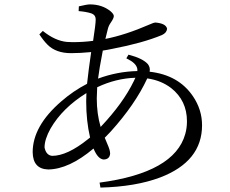

<svg xmlns="http://www.w3.org/2000/svg" viewBox="-20 -807 1040 869"><path d="M418 -361.3Q418 -292 435.5 -232.4Q537.1 -339.8 585.9 -440.4Q589.8 -448.2 592.8 -455.1Q503.9 -452.1 419.9 -412.1Q418 -377 418 -361.3ZM215.8 -101.6Q284.2 -101.6 377.9 -176.8Q383.8 -180.7 387.7 -184.6Q370.1 -259.8 370.1 -348.6Q370.1 -373 371.1 -385.7Q262.7 -318.4 209 -225.6Q181.6 -176.8 181.6 -139.6Q188.5 -104.5 215.8 -101.6ZM551.8 -543 561.5 -559.6Q626 -543 649.4 -516.6Q661.1 -501 657.2 -482.4Q788.1 -467.8 853.5 -371.1Q894.5 -310.5 894.5 -240.2Q894.5 -76.2 705.1 -3.9Q593.8 38.1 434.6 42L430.7 19.5Q769.5 -25.4 818.4 -200.2Q826.2 -227.5 826.2 -257.8Q826.2 -351.6 754.9 -408.2Q709 -443.4 646.5 -452.1Q591.8 -334 480.5 -210.9Q466.8 -196.3 454.1 -183.6Q476.6 -132.8 477.5 -121.1Q478.5 -116.2 478.5 -112.3Q476.6 -85.9 449.2 -85Q422.9 -86.9 403.3 -134.8Q292 -41 198.2 -40Q128.9 -42 127.9 -118.2Q127.9 -236.3 256.8 -347.7Q311.5 -395.5 374 -427.7Q380.9 -491.2 392.6 -571.3Q341.8 -566.4 301.8 -566.4Q233.4 -566.4 195.3 -604.5Q176.8 -623 158.2 -651.4L173.8 -667Q229.5 -622.1 283.2 -617.2Q294.9 -616.2 308.6 -616.2Q356.4 -616.2 401.4 -622.1Q413.1 -697.3 413.1 -718.8Q413.1 -737.3 398.4 -744.1Q396.5 -745.1 394.5 -746.1Q371.1 -753.9 335.9 -756.8L336.9 -778.3Q374 -787.1 386.7 -787.1Q442.4 -787.1 480.5 -755.9Q495.1 -743.2 495.1 -734.4Q495.1 -724.6 482.4 -706.1Q471.7 -691.4 467.8 -674.8Q465.8 -668.9 457 -630.9Q546.9 -648.4 657.2 -696.3Q676.8 -705.1 682.6 -705.1Q731.4 -701.2 736.3 -676.8Q734.4 -658.2 712.9 -648.4Q626 -612.3 488.3 -585.9Q465.8 -581.1 445.3 -578.1Q428.7 -492.2 423.8 -451.2Q510.7 -483.4 601.6 -485.4Q604.5 -510.7 573.2 -531.2Q564.5 -536.1 551.8 -543Z"/></svg>

Font: GenYoMin JP Regular
Style: Regular
Weight: 400
Version: Version 1.001;PS 1;hotconv 16.6.51;makeotf.lib2.5.65220 DEVE